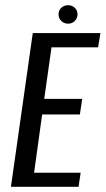

<svg xmlns="http://www.w3.org/2000/svg" viewBox="-20 -718 406 738"><path d="M22 0 106 -591H366L357 -536H178L150 -338H296L287 -278H142L111 -54H290L282 0ZM242 -627Q226 -627 215.5 -637.5Q205 -648 205 -663Q205 -678 215.5 -688Q226 -698 242 -698Q257 -698 267.5 -688Q278 -678 278 -663Q278 -648 267.5 -637.5Q257 -627 242 -627Z"/></svg>

Font: Alumni Sans Medium
Style: Italic
Weight: 500
Italic angle: -8°
Designer: Robert E. Leuschke
Foundry: Robert E. Leuschke
Version: Version 1.016